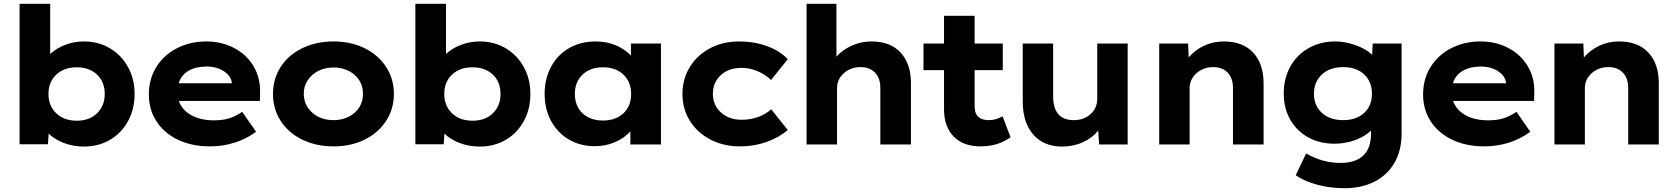

<svg xmlns="http://www.w3.org/2000/svg" viewBox="-20 -760 8822 1010"><path d="M236 -57 232 -1H83V-740H244V-476Q276 -506 323 -524Q370 -542 422 -542Q497 -542 557.5 -506.5Q618 -471 653 -408Q688 -345 688 -266Q688 -186 653.5 -123Q619 -60 558.5 -24.5Q498 11 422 11Q366 11 317 -7.5Q268 -26 236 -57ZM531 -266Q531 -329 490.5 -367.5Q450 -406 384 -406Q317 -406 276 -367.5Q235 -329 235 -266Q235 -203 276 -164Q317 -125 384 -125Q450 -125 490.5 -164Q531 -203 531 -266Z M763 -263Q763 -345 803 -408.5Q843 -472 912 -507Q981 -542 1065 -542Q1146 -542 1211.5 -507.5Q1277 -473 1313.5 -412Q1350 -351 1348 -274L1347 -229H921Q937 -182 985.5 -154.5Q1034 -127 1106 -127Q1154 -127 1188.5 -138.5Q1223 -150 1254 -172L1327 -67Q1276 -29 1214 -9.5Q1152 10 1085 10Q989 10 916 -25Q843 -60 803 -122Q763 -184 763 -263ZM1200 -322Q1196 -360 1158 -385Q1120 -410 1067 -410Q1010 -410 971.5 -387.5Q933 -365 920 -322Z M1416 -266Q1416 -345 1456.5 -408Q1497 -471 1570 -506.5Q1643 -542 1735 -542Q1826 -542 1898 -506.5Q1970 -471 2011 -408Q2052 -345 2052 -266Q2052 -187 2011 -124Q1970 -61 1898 -25.5Q1826 10 1735 10Q1643 10 1570 -25.5Q1497 -61 1456.5 -124Q1416 -187 1416 -266ZM1889 -266Q1890 -306 1870 -337.5Q1850 -369 1814.5 -387Q1779 -405 1735 -405Q1691 -405 1655.5 -387.5Q1620 -370 1599 -338.5Q1578 -307 1578 -268Q1578 -207 1622.5 -167.5Q1667 -128 1735 -128Q1779 -128 1814.5 -146Q1850 -164 1870 -195.5Q1890 -227 1889 -266Z M2318 -57 2314 -1H2165V-740H2326V-476Q2358 -506 2405 -524Q2452 -542 2504 -542Q2579 -542 2639.5 -506.5Q2700 -471 2735 -408Q2770 -345 2770 -266Q2770 -186 2735.5 -123Q2701 -60 2640.5 -24.5Q2580 11 2504 11Q2448 11 2399 -7.5Q2350 -26 2318 -57ZM2613 -266Q2613 -329 2572.5 -367.5Q2532 -406 2466 -406Q2399 -406 2358 -367.5Q2317 -329 2317 -266Q2317 -203 2358 -164Q2399 -125 2466 -125Q2532 -125 2572.5 -164Q2613 -203 2613 -266Z M2845 -266Q2845 -346 2879 -409Q2913 -472 2974 -507Q3035 -542 3113 -542Q3172 -542 3220 -521.5Q3268 -501 3299 -468V-531H3457V0H3296V-69Q3265 -34 3215.5 -12.5Q3166 9 3109 9Q3032 9 2972 -26.5Q2912 -62 2878.5 -124.5Q2845 -187 2845 -266ZM3300 -266Q3300 -329 3259.5 -367.5Q3219 -406 3152 -406Q3085 -406 3044.5 -367.5Q3004 -329 3004 -266Q3004 -202 3044.5 -164Q3085 -126 3152 -126Q3219 -126 3259.5 -164Q3300 -202 3300 -266Z M3570 -266Q3570 -344 3608.5 -407Q3647 -470 3715 -506Q3783 -542 3867 -542Q3947 -542 4014.5 -517.5Q4082 -493 4124 -449L4036 -339Q4008 -367 3966.5 -385Q3925 -403 3881 -403Q3813 -403 3771.5 -364.5Q3730 -326 3730 -266Q3730 -207 3772.5 -168.5Q3815 -130 3881 -130Q3973 -130 4037 -185L4124 -76Q4077 -36 4012 -13Q3947 10 3872 10Q3786 10 3717 -26Q3648 -62 3609 -124.5Q3570 -187 3570 -266Z M4223 -740H4380V-462Q4412 -498 4461 -520Q4510 -542 4564 -542Q4664 -542 4718 -483Q4772 -424 4772 -322V0H4611V-297Q4611 -349 4583 -378Q4555 -407 4507 -407Q4454 -407 4418.5 -374.5Q4383 -342 4383 -296V0H4303H4223Z M4946 -184V-391H4838V-531H4946V-677H5107V-531H5255V-391H5107V-200Q5107 -128 5182 -128Q5202 -128 5218.5 -133Q5235 -138 5254 -148L5296 -38Q5230 10 5138 10Q5047 10 4996.5 -42Q4946 -94 4946 -184Z M5360 -227V-531H5520V-253Q5520 -128 5629 -128Q5681 -128 5716.5 -159.5Q5752 -191 5752 -242V-531H5912V0H5762L5757 -73Q5727 -35 5677 -12Q5627 11 5567 11Q5471 11 5415.5 -52Q5360 -115 5360 -227Z M6078 -531H6230L6233 -458Q6265 -496 6313 -519Q6361 -542 6417 -542Q6518 -542 6572.5 -483Q6627 -424 6627 -321V0H6466V-298Q6466 -349 6438 -378Q6410 -407 6362 -407Q6326 -407 6297.5 -391.5Q6269 -376 6253.5 -351Q6238 -326 6238 -299V0H6158H6078Z M6796 162 6851 47Q6936 97 7032 97Q7110 97 7151 58.5Q7192 20 7192 -56V-73Q7160 -42 7108.5 -23Q7057 -4 7000 -4Q6922 -4 6861.5 -37.5Q6801 -71 6767 -131Q6733 -191 6733 -268Q6733 -347 6767.5 -409.5Q6802 -472 6864 -507Q6926 -542 7004 -542Q7055 -542 7110.5 -522.5Q7166 -503 7198 -472L7201 -531H7353V-59Q7353 33 7314.5 98Q7276 163 7208.5 196.5Q7141 230 7053 230Q6976 230 6908.5 211.5Q6841 193 6796 162ZM7197 -267Q7197 -330 7156 -368.5Q7115 -407 7046 -407Q6976 -407 6934 -368.5Q6892 -330 6892 -267Q6892 -204 6934 -166Q6976 -128 7046 -128Q7115 -128 7156 -166Q7197 -204 7197 -267Z M7466 -263Q7466 -345 7506 -408.5Q7546 -472 7615 -507Q7684 -542 7768 -542Q7849 -542 7914.5 -507.5Q7980 -473 8016.5 -412Q8053 -351 8051 -274L8050 -229H7624Q7640 -182 7688.5 -154.5Q7737 -127 7809 -127Q7857 -127 7891.5 -138.5Q7926 -150 7957 -172L8030 -67Q7979 -29 7917 -9.5Q7855 10 7788 10Q7692 10 7619 -25Q7546 -60 7506 -122Q7466 -184 7466 -263ZM7903 -322Q7899 -360 7861 -385Q7823 -410 7770 -410Q7713 -410 7674.5 -387.5Q7636 -365 7623 -322Z M8157 -531H8309L8312 -458Q8344 -496 8392 -519Q8440 -542 8496 -542Q8597 -542 8651.5 -483Q8706 -424 8706 -321V0H8545V-298Q8545 -349 8517 -378Q8489 -407 8441 -407Q8405 -407 8376.5 -391.5Q8348 -376 8332.5 -351Q8317 -326 8317 -299V0H8237H8157Z"/></svg>

Font: Lexend Exa HM Xlight
Style: Bold
Weight: 700
Designer: Bonnie Shaver-Troup, Thomas Jockin, Octavio Pardo
Foundry: Lexend
Version: Version 1.091